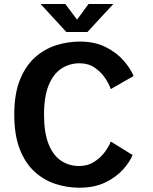

<svg xmlns="http://www.w3.org/2000/svg" viewBox="-20 -910 750 942"><path d="M369.5 11Q309.5 11 252.5 -7.5Q195.5 -26 149.8 -67.5Q104 -109 77 -178Q50 -247 50 -348Q50 -449 77.5 -517.8Q105 -586.5 151.2 -628Q197.5 -669.5 255 -687.8Q312.5 -706 372 -706Q445.5 -706 499.2 -678.8Q553 -651.5 587 -612.2Q621 -573 635.5 -537L523.5 -473Q515 -498.5 495 -528Q475 -557.5 444 -578.5Q413 -599.5 370.5 -599.5Q321 -599.5 281.5 -573.8Q242 -548 219 -492.5Q196 -437 196 -348Q196 -258.5 218.5 -202.8Q241 -147 280 -121.2Q319 -95.5 368 -95.5Q410.5 -95.5 442.2 -116Q474 -136.5 494.5 -164.5Q515 -192.5 523.5 -215.5L630.5 -149.5Q617.5 -116.5 584.2 -79Q551 -41.5 497.2 -15.2Q443.5 11 369.5 11ZM536 -890.5 409 -753H305.5L179 -890.5H300.5L358 -813.5L414.5 -890.5Z"/></svg>

Font: League Mono SemiBold
Style: Regular
Weight: 600
Width: 6
Designer: Tyler Finck
Foundry: The League of Moveable Type / Tyler Finck
Version: Version 2.300;RELEASE